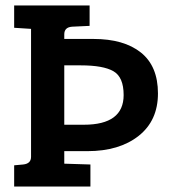

<svg xmlns="http://www.w3.org/2000/svg" viewBox="-20 -685 630 705"><path d="M216 -227H288Q434 -227 434 -336Q434 -402 396.5 -423.5Q359 -445 277 -445H216ZM216 -559V-542H323Q435 -542 497.5 -492Q560 -442 560 -342Q560 -242 489 -186Q418 -130 301 -130H216V-84L312 -81V0H32V-78L65 -81Q94 -84 94 -109V-579L32 -583V-665H309V-590L245 -587Q216 -585 216 -559Z"/></svg>

Font: Bree Serif
Style: Regular
Weight: 400
Designer: Veronika Burian, Jos Scaglione
Foundry: TypeTogether
Version: Version 1.002